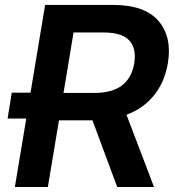

<svg xmlns="http://www.w3.org/2000/svg" viewBox="-20 -747 698 767"><path d="M39.4 0 84.9 -273.4H10.3L27 -376.8H101.9L160.2 -727.3H432.9Q558.2 -727.3 613.1 -663.4Q668 -599.4 650.6 -494.7Q638.5 -420.8 596.2 -367.5Q554 -314.3 485.4 -288.4L595.2 0H448.2L349.4 -266.3H215.6L171.2 0ZM233.7 -375.7H355.5Q428.6 -375.7 467.9 -406.2Q507.1 -436.8 516.3 -494.7Q525.6 -552.9 496.8 -585Q468 -617.2 394.5 -617.2H273.8Z"/></svg>

Font: Inter UI Semi Bold
Style: Italic
Weight: 600
Italic angle: -9.39999°
Designer: Rasmus Andersson
Foundry: rsms
Version: 3.2;8d6f07862